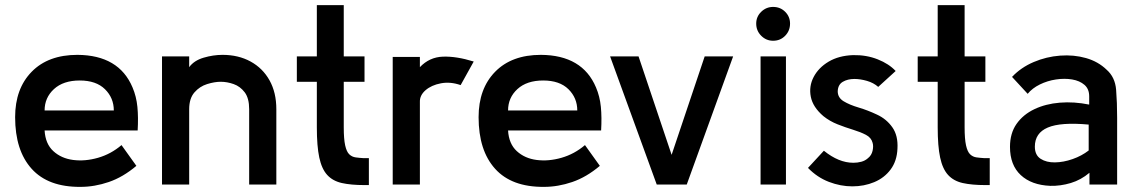

<svg xmlns="http://www.w3.org/2000/svg" viewBox="-20 -720 4428 749"><path d="M517 -211H154Q157 -159 188 -130.5Q219 -102 265.5 -96Q312 -90 362.5 -104.5Q413 -119 454 -154L512 -73Q460 -29 404.5 -10Q349 9 294 9Q168 10 103.5 -61.5Q39 -133 39 -263Q39 -374 103.5 -440Q168 -506 282 -506Q444 -505 497 -379Q512 -344 516 -303Q520 -262 517 -211ZM291 -406Q227 -406 190.5 -372.5Q154 -339 154 -289H424Q424 -338 389.5 -372Q355 -406 291 -406Z M1058 0H952V-294Q952 -337 934.5 -360Q917 -383 891.5 -392Q866 -401 841 -401Q817 -401 788 -392Q759 -383 738.5 -359.5Q718 -336 718 -294V0H612V-500H718V-458Q737 -484 774.5 -495Q812 -506 848 -506Q910 -506 957.5 -480Q1005 -454 1031.5 -406.5Q1058 -359 1058 -294Z M1216 -223V-401H1138V-500H1216V-700H1321V-500H1402V-401H1321V-223Q1321 -178 1326.5 -153Q1332 -128 1342.5 -118Q1353 -108 1367.5 -106Q1382 -104 1399 -103H1419V2H1402Q1349 2 1313.5 -6Q1278 -14 1256.5 -37.5Q1235 -61 1225.5 -105.5Q1216 -150 1216 -223Z M1512 0V-498H1618V-458Q1655 -497 1707.5 -499Q1760 -501 1828 -480L1777 -388Q1737 -402 1700 -395Q1663 -388 1640 -368Q1617 -348 1618 -322V0Z M2325 -211H1962Q1965 -159 1996 -130.5Q2027 -102 2073.5 -96Q2120 -90 2170.5 -104.5Q2221 -119 2262 -154L2320 -73Q2268 -29 2212.5 -10Q2157 9 2102 9Q1976 10 1911.5 -61.5Q1847 -133 1847 -263Q1847 -374 1911.5 -440Q1976 -506 2090 -506Q2252 -505 2305 -379Q2320 -344 2324 -303Q2328 -262 2325 -211ZM2099 -406Q2035 -406 1998.5 -372.5Q1962 -339 1962 -289H2232Q2232 -338 2197.5 -372Q2163 -406 2099 -406Z M2840 -500 2659 0H2542L2360 -500H2471L2600 -116L2729 -500Z M2996 -561Q2969 -561 2949.5 -580.5Q2930 -600 2930 -628Q2930 -655 2949.5 -674Q2969 -693 2996 -693Q3024 -693 3043 -674Q3062 -655 3062 -628Q3062 -600 3043 -580.5Q3024 -561 2996 -561ZM3046 0H2947V-500H3046Z M3132 -65 3194 -132Q3252 -85 3309 -85Q3325 -85 3340 -89Q3355 -93 3366 -103Q3380 -114 3384 -132Q3388 -150 3384 -163Q3379 -183 3358 -194Q3337 -205 3307.5 -214Q3278 -223 3247.5 -235Q3217 -247 3192 -267Q3151 -302 3143 -342.5Q3135 -383 3154 -419.5Q3173 -456 3212.5 -479.5Q3252 -503 3308 -505Q3360 -506 3404 -488.5Q3448 -471 3474 -443L3406 -381Q3388 -397 3362 -404.5Q3336 -412 3313 -412Q3287 -412 3268 -401Q3249 -390 3248 -364Q3248 -339 3271 -325Q3294 -311 3329.5 -300.5Q3365 -290 3401 -273Q3438 -256 3461 -223.5Q3484 -191 3481 -140Q3479 -92 3454.5 -59Q3430 -26 3390.5 -9.5Q3351 7 3305 7Q3259 7 3213.5 -10.5Q3168 -28 3132 -65Z M3638 -223V-401H3560V-500H3638V-700H3743V-500H3824V-401H3743V-223Q3743 -178 3748.5 -153Q3754 -128 3764.5 -118Q3775 -108 3789.5 -106Q3804 -104 3821 -103H3841V2H3824Q3771 2 3735.5 -6Q3700 -14 3678.5 -37.5Q3657 -61 3647.5 -105.5Q3638 -150 3638 -223Z M4077 5Q4004 2 3962 -37Q3920 -76 3920 -147Q3920 -200 3945.5 -236.5Q3971 -273 4015 -294Q4059 -315 4114.5 -319.5Q4170 -324 4229 -312V-344Q4229 -373 4210.5 -389Q4192 -405 4162.5 -410Q4133 -415 4099.5 -410Q4066 -405 4036.5 -390.5Q4007 -376 3989 -354L3928 -420Q3963 -457 4012.5 -478Q4062 -499 4115.5 -503Q4169 -507 4216.5 -493.5Q4264 -480 4297 -448Q4330 -419 4334 -370Q4338 -321 4338 -260V0H4230V-46Q4197 -18 4157 -6Q4117 6 4077 5ZM4227 -133V-234Q4118 -244 4067.5 -222.5Q4017 -201 4017 -148Q4017 -115 4039.5 -100.5Q4062 -86 4095.5 -86.5Q4129 -87 4164.5 -99.5Q4200 -112 4227 -133Z"/></svg>

Font: Kulim Park SemiBold
Style: Regular
Weight: 600
Designer: Noponies / Dale Sattler
Foundry: Noponies
Version: Version 1.000; ttfautohint (v1.8.3)